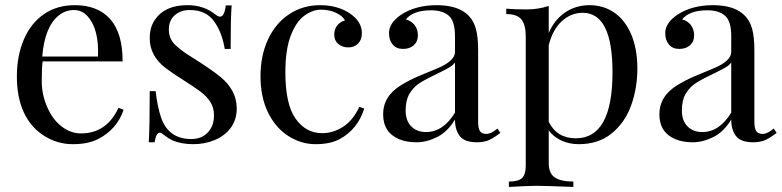

<svg xmlns="http://www.w3.org/2000/svg" viewBox="-20 -549 3055 750"><path d="M211.4 -490.2Q154.8 -446.8 145 -328.1H362.8Q367.2 -435.5 322.3 -485.4Q300.3 -509.8 268.8 -509.8Q237.3 -509.8 211.4 -490.2ZM272 -528.8Q361.8 -528.8 410.4 -474.4Q459 -419.9 459 -309.1H146.5Q143.1 -283.2 143.1 -231.2Q143.1 -179.2 164.8 -129.9Q186.5 -80.6 221.7 -54.2Q256.8 -27.8 295.9 -27.8Q396.5 -27.8 442.9 -127.9L462.9 -120.1Q436.5 -42.5 361.3 -4.9Q323.2 14.2 263.9 14.2Q204.6 14.2 152.6 -18.3Q100.6 -50.8 73.2 -109.6Q45.9 -168.5 45.9 -250.2Q45.9 -332 73.7 -396Q101.6 -460 152.6 -494.4Q203.6 -528.8 272 -528.8Z M627 -283.2Q564.5 -331.1 564.9 -399.9Q564.9 -442.4 585 -471.7Q624.5 -529.3 712.9 -528.8Q776.4 -528.8 821.8 -492.2Q832.5 -483.9 839.4 -483.9Q856.9 -483.9 861.8 -527.8H884.8Q880.9 -479 880.9 -357.9H857.9Q847.2 -423.8 815.4 -466.8Q783.7 -509.8 721.7 -509.8Q685.5 -509.8 662.6 -489.5Q639.6 -469.2 639.6 -433.8Q639.6 -398.4 663.1 -375Q687.5 -351.6 720.7 -331.1Q806.6 -277.3 841.8 -248Q904.3 -196.3 904.8 -126Q904.8 -81.5 881.6 -50Q858.4 -18.6 819.3 -2.2Q780.3 14.2 734.9 14.2Q689.5 14.2 654.8 0Q635.3 -9.8 622.6 -20.3Q609.9 -30.8 604.5 -30.8Q589.8 -30.8 584 6.8H561Q564.9 -50.3 564.9 -192.9H587.9Q595.2 -130.9 608.9 -90.8Q637.7 -5.9 727.1 -5.9Q777.8 -5.9 802.7 -45.9Q815.9 -67.4 815.9 -97.9Q815.9 -128.4 802 -150.1Q788.1 -171.9 765.6 -189.2Q743.2 -206.5 698.2 -234.9Q653.3 -263.2 627 -283.2Z M1212.4 14.2Q1155.8 14.2 1105.7 -18.1Q1055.7 -50.3 1026.6 -110.4Q997.6 -170.4 997.6 -251.2Q997.6 -332 1027.1 -395.3Q1056.6 -458.5 1109.9 -493.7Q1163.1 -528.8 1230.5 -528.8Q1297.9 -528.8 1345.7 -497.1Q1393.6 -465.3 1393.6 -419.9Q1393.6 -393.6 1378.7 -378.7Q1363.8 -363.8 1340.6 -363.8Q1317.4 -363.8 1301.5 -377.2Q1285.6 -390.6 1285.6 -413.1Q1285.6 -435.5 1297.6 -450Q1309.6 -464.4 1327.6 -469.2Q1317.9 -487.3 1292 -499.3Q1266.1 -511.2 1233.6 -511.2Q1201.2 -511.2 1168.9 -487.8Q1136.7 -464.4 1115.7 -409.7Q1094.7 -355 1094.7 -266.1Q1094.7 -141.6 1134.8 -85.2Q1174.8 -28.8 1238.8 -28.8Q1281.2 -28.8 1320.1 -53.7Q1358.9 -78.6 1383.8 -131.8L1402.8 -125Q1377.4 -43.9 1307.1 -5.9Q1269 14.6 1212.4 14.2Z M1644.5 -33.2Q1710.9 -33.2 1757.3 -108.9V-305.2Q1750 -293.9 1732.9 -284.2Q1715.8 -274.4 1674.3 -254.4Q1632.8 -234.4 1612.8 -220Q1592.8 -205.6 1578.6 -181.2Q1564.5 -156.7 1564.5 -117.2Q1564.5 -77.6 1586.4 -55.4Q1608.4 -33.2 1644.5 -33.2ZM1923.3 -46.9 1934.6 -29.8Q1899.9 -3.9 1881.6 1.5Q1863.3 6.8 1843.3 6.8Q1794.9 6.8 1776.1 -17.3Q1757.3 -41.5 1757.3 -82Q1728 -33.7 1687 -13.4Q1646 6.8 1607.4 6.8Q1568.8 6.8 1540 -4.9Q1476.6 -31.2 1476.6 -102.5Q1476.6 -173.8 1547.4 -216.8Q1581.1 -237.3 1614.3 -251.2Q1647.5 -265.1 1685.5 -280.8Q1757.3 -310.1 1757.3 -346.2V-408.2Q1757.3 -466.3 1733.2 -487.5Q1709 -508.8 1664.6 -508.8Q1593.8 -508.8 1565.4 -473.1Q1585.4 -468.3 1598.9 -451.9Q1612.3 -435.5 1612.3 -411.1Q1612.3 -386.7 1596.4 -372.3Q1580.6 -357.9 1554.4 -357.9Q1528.3 -357.9 1513.9 -375Q1499.5 -392.1 1499.5 -419.9Q1499.5 -459 1546.4 -491.2Q1603.5 -528.8 1686.5 -528.8Q1813.5 -528.3 1838.9 -436.5Q1847.7 -405.3 1847.7 -351.1V-73.2Q1847.7 -48.3 1854.7 -37.1Q1861.8 -25.9 1880.1 -25.9Q1898.4 -25.9 1923.3 -46.9Z M2229.5 -8.8Q2372.6 -8.8 2372.6 -267.1Q2372.6 -499 2256.3 -499Q2210.9 -499 2175 -466.6Q2139.2 -434.1 2123.5 -372.6V-73.2Q2155.3 -8.8 2229.5 -8.8ZM1967.8 181.2V160.2Q2004.4 160.2 2019 146.7Q2033.7 133.3 2033.7 98.1V-405.8Q2033.7 -452.1 2016.8 -473.1Q2000 -494.1 1957.5 -494.1V-515.1Q1989.3 -512.2 2036.1 -512.2Q2083 -512.2 2123.5 -525.9V-420.4Q2146 -472.2 2187.7 -500.5Q2229.5 -528.8 2283.2 -528.8Q2336.9 -528.8 2379.2 -500Q2421.4 -471.2 2445.6 -414.8Q2469.7 -358.4 2469.7 -281.2Q2469.7 -204.1 2445.3 -137Q2420.9 -69.8 2369.4 -27.8Q2317.9 14.2 2240.7 14.2Q2202.6 14.2 2171.6 -0.7Q2140.6 -15.6 2123.5 -40V87.9Q2123.5 128.4 2147.5 144.3Q2171.4 160.2 2219.7 160.2V181.2Q2105.5 176.8 2076.2 176.8Q2046.9 176.8 1967.8 181.2Z M2723.6 -33.2Q2790 -33.2 2836.4 -108.9V-305.2Q2829.1 -293.9 2812 -284.2Q2794.9 -274.4 2753.4 -254.4Q2711.9 -234.4 2691.9 -220Q2671.9 -205.6 2657.7 -181.2Q2643.6 -156.7 2643.6 -117.2Q2643.6 -77.6 2665.5 -55.4Q2687.5 -33.2 2723.6 -33.2ZM3002.4 -46.9 3013.7 -29.8Q2979 -3.9 2960.7 1.5Q2942.4 6.8 2922.4 6.8Q2874 6.8 2855.2 -17.3Q2836.4 -41.5 2836.4 -82Q2807.1 -33.7 2766.1 -13.4Q2725.1 6.8 2686.5 6.8Q2647.9 6.8 2619.1 -4.9Q2555.7 -31.2 2555.7 -102.5Q2555.7 -173.8 2626.5 -216.8Q2660.2 -237.3 2693.4 -251.2Q2726.6 -265.1 2764.6 -280.8Q2836.4 -310.1 2836.4 -346.2V-408.2Q2836.4 -466.3 2812.3 -487.5Q2788.1 -508.8 2743.7 -508.8Q2672.9 -508.8 2644.5 -473.1Q2664.6 -468.3 2678 -451.9Q2691.4 -435.5 2691.4 -411.1Q2691.4 -386.7 2675.5 -372.3Q2659.7 -357.9 2633.5 -357.9Q2607.4 -357.9 2593 -375Q2578.6 -392.1 2578.6 -419.9Q2578.6 -459 2625.5 -491.2Q2682.6 -528.8 2765.6 -528.8Q2892.6 -528.3 2918 -436.5Q2926.8 -405.3 2926.8 -351.1V-73.2Q2926.8 -48.3 2933.8 -37.1Q2940.9 -25.9 2959.2 -25.9Q2977.5 -25.9 3002.4 -46.9Z"/></svg>

Font: PlayfairDisplay-Regular
Style: Regular
Weight: 400
Designer: Claus Eggers Sørensen
Foundry: Claus Eggers Sørensen
Version: Version 1.002;PS 001.002;hotconv 1.0.70;makeotf.lib2.5.58329